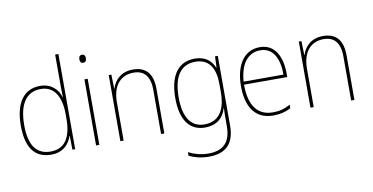

<svg xmlns="http://www.w3.org/2000/svg" viewBox="-89 -1015 2930 1510"><g transform="rotate(-10 1376.0 -259.5)"><path d="M251 10C347 10 397 -48 417 -110H419L421 0H443V-760H417V-526C417 -491 417 -457 419 -420H417C399 -482 346 -538 257 -538C127 -538 54 -438 54 -255C54 -83 118 10 251 10ZM251 -15C134 -15 81 -98 81 -255C81 -426 144 -513 258 -513C362 -513 417 -428 417 -284V-248C417 -103 367 -15 251 -15Z M624 -722C604 -722 598 -706 598 -690C598 -673 604 -658 623 -658C644 -658 650 -672 650 -690C650 -706 646 -722 624 -722ZM636 -528H610V0H636Z M999 -538C899 -538 849 -477 830 -416H828L825 -528H804V0H830V-305C830 -446 901 -513 999 -513C1080 -513 1129 -465 1129 -352V0H1155V-357C1155 -481 1098 -538 999 -538Z M1492 -538C1354 -538 1288 -431 1288 -258C1288 -79 1359 10 1480 10C1569 10 1628 -37 1649 -115H1651C1649 -75 1649 -51 1649 -15V29C1649 148 1597 216 1471 216C1407 216 1355 199 1312 177V206C1354 226 1404 241 1471 241C1617 241 1675 160 1675 29V-528H1653L1649 -438H1647C1624 -493 1580 -538 1492 -538ZM1492 -513C1610 -513 1649 -422 1649 -307V-237C1649 -132 1614 -15 1480 -15C1373 -15 1315 -97 1315 -258C1315 -415 1368 -513 1492 -513Z M2011 -538C1877 -538 1813 -416 1813 -261C1813 -100 1877 10 2024 10C2080 10 2123 -1 2165 -23V-51C2113 -24 2077 -15 2024 -15C1902 -15 1838 -105 1839 -269H2184V-295C2184 -427 2135 -538 2011 -538ZM2011 -513C2113 -513 2159 -420 2158 -293H1840C1850 -438 1915 -513 2011 -513Z M2517 -538C2417 -538 2367 -477 2348 -416H2346L2343 -528H2322V0H2348V-305C2348 -446 2419 -513 2517 -513C2598 -513 2647 -465 2647 -352V0H2673V-357C2673 -481 2616 -538 2517 -538Z"/></g></svg>

Font: Noto Sans Thai Looped SemiCondensed Thin
Style: Regular
Weight: 100
Width: 4
Designer: Sasikarn Vongin, Ben Mitchell
Foundry: The Fontpad Ltd
Version: Version 1.001